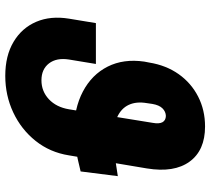

<svg xmlns="http://www.w3.org/2000/svg" viewBox="-54 -722 787 718"><g transform="rotate(90 339.0 -363.5)"><path d="M639.2 -411.1 621.6 -272Q576.7 -261.2 550.5 -255.9Q524.4 -250.5 508.1 -248.8Q491.7 -247.1 475.1 -246.6Q386.2 -247.1 322.8 -280.5Q259.3 -314 229.5 -373.3Q199.7 -432.6 210.9 -510.3L214.4 -528.3Q224.6 -591.8 257.8 -638.7Q291 -685.5 341.6 -711.4Q392.1 -737.3 453.6 -737.3Q543 -737.3 585 -679.4Q627 -621.6 610.4 -520L561.5 -228.5Q550.3 -157.2 507.3 -103.5Q464.4 -49.8 400.9 -20Q337.4 9.8 264.2 9.8Q189 9.8 137 -21.2Q85 -52.2 62 -106Q39.1 -159.7 50.3 -228.5L66.9 -329.1H219.7L203.1 -228.5Q195.8 -182.1 217.5 -153.8Q239.3 -125.5 280.8 -125.5Q321.8 -125.5 351.6 -153.3Q381.3 -181.2 389.2 -228.5L439.9 -541.5Q444.3 -565.9 437.5 -578.1Q430.7 -590.3 414.1 -590.8Q397.9 -590.3 385.7 -578.1Q373.5 -565.9 369.1 -540L366.2 -520Q359.4 -480.5 372.6 -452.1Q385.7 -423.8 418.2 -408.9Q450.7 -394 500 -394Q511.7 -394 517.3 -394Q522.9 -394 533.4 -395.3Q543.9 -396.5 567.6 -400.1Q591.3 -403.8 639.2 -411.1Z"/></g></svg>

Font: Inter 16pt ExtraBold
Style: Italic
Weight: 800
Italic angle: -9.3988°
Version: Version 4.001;git-66647c0bb